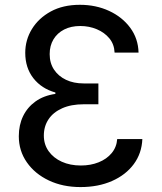

<svg xmlns="http://www.w3.org/2000/svg" viewBox="-20 -757 662 787"><path d="M310.1 9.8Q237.3 9.8 180.2 -17.3Q123 -44.4 90.1 -91.6Q57.1 -138.7 57.1 -198.7Q57.1 -244.6 74.7 -281Q92.3 -317.4 125.7 -341.3Q159.2 -365.2 207 -372.1V-377.9Q150.4 -393.6 116.9 -436.3Q83.5 -479 83.5 -540.5Q83.5 -593.3 110.8 -637.9Q138.2 -682.6 188.2 -710Q238.3 -737.3 307.6 -737.3Q373 -737.3 427 -712.4Q481 -687.5 513.7 -643.3Q546.4 -599.1 547.9 -541.5H449.7Q448.2 -575.7 428.2 -599.9Q408.2 -624 376.7 -637.2Q345.2 -650.4 309.1 -650.4Q271 -650.4 242.9 -636Q214.8 -621.6 199.2 -595.7Q183.6 -569.8 183.6 -535.2Q183.6 -498.5 201.4 -471.7Q219.2 -444.8 250.5 -429.9Q281.7 -415 323.2 -415H383.3V-329.6H323.2Q271.5 -329.6 234.9 -313.2Q198.2 -296.9 179 -268.1Q159.7 -239.3 159.7 -201.2Q159.7 -165 179.4 -137.2Q199.2 -109.4 233.4 -94Q267.6 -78.6 311.5 -78.6Q351.6 -78.6 384.5 -91.8Q417.5 -105 437.7 -129.4Q458 -153.8 460.4 -187H563.5Q561 -128.4 528.3 -84.2Q495.6 -40 439.2 -15.1Q382.8 9.8 310.1 9.8Z"/></svg>

Font: Inter Cardless
Style: Regular
Weight: 400
Designer: Rasmus Andersson
Foundry: rsms
Version: Version 4.001;git-9221beed3